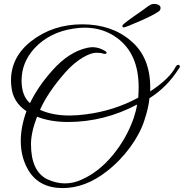

<svg xmlns="http://www.w3.org/2000/svg" viewBox="-20 -879 937 979"><path d="M524 -5C616 -76 688 -177 716 -265C731 -309 739 -347 742 -378C802 -416 852 -466 891 -528C907 -543 888 -559 876 -539C856 -499 813 -457 746 -413V-433C746 -536 713 -616 647 -671C582 -727 499 -755 399 -755C299 -755 212 -726 139 -669C70 -615 36 -548 36 -468C36 -458 37 -448 38 -438C43 -385 68 -343 115 -312C76 -207 73 -96 126 -9C162 50 220 80 300 80C376 80 451 52 524 -5ZM687 -434C687 -417 686 -399 685 -381C602 -336 513 -308 418 -296C389 -292 361 -290 335 -290C276 -290 226 -300 184 -319C211 -380 255 -444 314 -511C374 -579 439 -610 470 -610C486 -610 497 -609 504 -606C524 -600 530 -611 516 -619C475 -644 443 -639 424 -635C362 -621 303 -583 248 -521C197 -464 159 -408 133 -353C104 -378 90 -416 90 -469C90 -530 112 -584 155 -632C206 -687 273 -721 354 -733C373 -736 392 -738 411 -738C475 -738 531 -720 579 -684C651 -630 687 -547 687 -434ZM679 -346C676 -325 670 -302 661 -275C637 -207 602 -145 555 -88C508 -31 456 10 398 36C341 63 281 63 221 35C166 8 138 -52 138 -144C138 -183 148 -230 169 -284C214 -266 267 -257 327 -257C450 -257 568 -287 679 -346ZM610 -739C617 -739 649 -752 706 -777C763 -803 793 -820 796 -828C803 -841 798 -859 764 -859C747 -859 733 -845 692 -816C671 -802 652 -788 634 -775C617 -762 607 -754 606 -752C605 -750 604 -748 604 -745C604 -741 609 -739 610 -739Z"/></svg>

Font: VL Great Vibes
Style: Regular
Weight: 400
Designer: Robert E. Leuschke
Foundry: Robert E. Leuschke
Version: Version 1.001